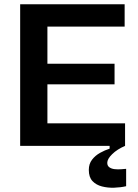

<svg xmlns="http://www.w3.org/2000/svg" viewBox="-20 -680 641 895"><path d="M74 0V-660H201V0ZM156 0V-105H563V0ZM156 -287V-383H514V-287ZM156 -556V-660H561V-556ZM568 188Q542 194 512 195Q482 196 455 189Q428 182 411 164Q394 146 394 112Q394 84 409 64.5Q424 45 446.5 32.5Q469 20 491 13V-7H563V0Q526 16 503 38.5Q480 61 480 79Q480 93 490 100Q500 107 514.5 108.5Q529 110 544 109Q559 108 568 107Z"/></svg>

Font: Bricolage Grotesque 24pt SemiBold
Style: Regular
Weight: 600
Designer: Mathieu Triay
Foundry: Atelier Triay
Version: Version 1.001;gftools[0.9.33.dev8+g029e19f]